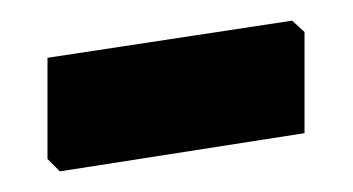

<svg xmlns="http://www.w3.org/2000/svg" viewBox="-20 -347 342 186"><path d="M263 -327 275 -316V-218L38 -181L26 -193V-291Z"/></svg>

Font: Alegreya Sans ExtraBold
Style: Regular
Weight: 800
Designer: Juan Pablo del Peral
Foundry: Huerta Tipografica
Version: Version 2.007